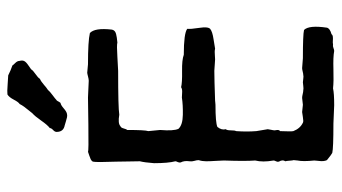

<svg xmlns="http://www.w3.org/2000/svg" viewBox="-216 -688 896 503"><g transform="rotate(-90 231.5 -437.0)"><path d="M323 -833Q325 -826 322.5 -821Q320 -816 311 -810Q302 -804 301 -803Q298 -798 288.5 -791.5Q279 -785 276 -780Q269 -777 260.5 -769.5Q252 -762 247 -759Q243 -754 233.5 -747Q224 -740 221 -737Q219 -736 218 -734Q217 -732 215.5 -729.5Q214 -727 213 -726Q207 -725 198.5 -717.5Q190 -710 184 -709Q180 -708 175 -709Q170 -710 164 -712Q158 -714 154 -715Q138 -718 137 -734Q136 -740 141.5 -745Q147 -750 147 -754Q155 -760 166.5 -776.5Q178 -793 186 -800Q189 -804 194 -810Q199 -816 203 -821.5Q207 -827 210 -833Q215 -836 221.5 -848.5Q228 -861 235 -865Q242 -866 261 -864.5Q280 -863 285 -863Q299 -856 311 -852Q312 -850 317.5 -844.5Q323 -839 323 -833ZM139 -213 144 -183Q144 -181 142.5 -174.5Q141 -168 141 -165L142 -158Q142 -152 139 -151Q139 -145 138.5 -132Q138 -119 139 -116Q146 -98 161 -91Q164 -89 175.5 -91Q187 -93 189 -93Q192 -93 198.5 -92Q205 -91 208 -91Q211 -91 217 -92Q223 -93 226 -93Q230 -93 236 -91.5Q242 -90 246 -90Q250 -89 257.5 -90Q265 -91 267 -91Q269 -91 276 -90Q283 -89 286 -90Q289 -90 295 -91.5Q301 -93 304 -93Q308 -93 317 -92Q326 -91 330 -91Q392 -91 404 -88Q417 -75 410 -28Q408 -20 393 -16Q391 -13 386 -12.5Q381 -12 376 -12.5Q371 -13 366 -12Q362 -13 357 -11Q352 -9 349 -9Q333 -12 301 -11Q269 -10 251 -12Q238 -9 207 -9Q199 -9 183 -10Q167 -11 159 -11Q94 -11 82 -14Q79 -15 63 -28Q61 -32 60.5 -37.5Q60 -43 61 -50Q62 -57 62 -61Q59 -91 62 -105Q62 -107 62.5 -110.5Q63 -114 63 -115Q62 -118 61.5 -126Q61 -134 60 -137Q65 -144 59 -154Q58 -158 60 -161.5Q62 -165 62 -168Q57 -196 62 -216Q60 -241 62 -298Q62 -305 61 -319.5Q60 -334 60 -344.5Q60 -355 63 -364Q63 -369 61 -375.5Q59 -382 60 -388Q62 -402 57 -411Q56 -415 58 -419Q60 -423 60 -425Q55 -444 55 -481Q57 -507 60 -518Q60 -527 59.5 -548Q59 -569 59 -580Q57 -632 59 -641Q61 -645 65.5 -647Q70 -649 76 -651Q82 -653 85 -654Q86 -652 156 -653Q226 -654 227 -654Q235 -654 249.5 -653Q264 -652 271 -652Q275 -652 282.5 -654Q290 -656 292 -656Q296 -656 303 -655Q310 -654 314 -654Q375 -654 396 -649Q410 -636 405 -592Q404 -586 399.5 -583Q395 -580 384 -578.5Q373 -577 371 -577Q364 -579 334 -577Q304 -575 297 -575Q200 -575 182 -572Q159 -576 152 -569Q148 -568 146 -560.5Q144 -553 142 -551Q142 -504 139 -496Q142 -466 142 -465Q139 -430 145 -417Q155 -406 181.5 -405.5Q208 -405 227 -408Q231 -408 237 -407.5Q243 -407 247 -407.5Q251 -408 254 -410Q266 -407 296 -407.5Q326 -408 339 -403Q395 -403 407 -394Q406 -385 409.5 -362.5Q413 -340 407 -334Q400 -328 379.5 -325Q359 -322 355 -321Q351 -322 346.5 -322Q342 -322 336 -321.5Q330 -321 327 -321Q321 -321 311.5 -322Q302 -323 297 -323Q275 -323 219 -321Q218 -321 214 -320.5Q210 -320 208 -320Q161 -320 150 -315Q141 -304 144 -293Q141 -290 141 -279.5Q141 -269 139 -266Q137 -238 139 -213Z"/></g></svg>

Font: FuturaRenner
Style: Regular
Weight: 400
Designer: BSozoo
Foundry: BSozoo
Version: Version 1.001;PS 001.001;hotconv 1.0.70;makeotf.lib2.5.58329